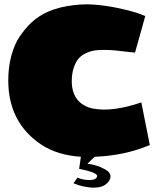

<svg xmlns="http://www.w3.org/2000/svg" viewBox="-20 -752 726 883"><path d="M473 33Q490 46 488 63Q486 78 473 90Q461 102 444 107Q429 111 411 111Q388 111 357 104Q339 99 321 92L318 91L336 65L338 66Q364 76 392 76Q419 76 426 62Q428 58 426 54Q417 39 346 25L344 24L352 -31Q245 -38 171 -86Q18 -188 18 -382Q18 -444 32.5 -497Q47 -550 71.5 -585.5Q96 -621 120.5 -644.5Q145 -668 173 -684Q224 -713 289.5 -724Q355 -735 410 -731Q465 -727 520 -715.5Q575 -704 604 -694.5Q633 -685 648 -678L601 -510Q586 -511 558.5 -514.5Q531 -518 510.5 -520Q490 -522 462.5 -522.5Q435 -523 415.5 -520Q396 -517 374.5 -507Q353 -497 340 -481Q327 -465 318.5 -438.5Q310 -412 310 -376Q311 -323 337.5 -292Q364 -261 409 -252.5Q454 -244 509.5 -251.5Q565 -259 630 -281L669 -85Q553 -36 415 -31L382 1Q412 5 439 15Q463 26 473 33Z"/></svg>

Font: LONDON PRESLEY
Style: Regular
Weight: 400
Version: Version 001.000